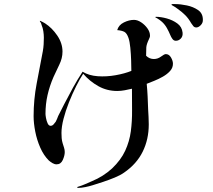

<svg xmlns="http://www.w3.org/2000/svg" viewBox="-20 -846 1040 937"><path d="M824 -535Q824 -515 810 -499.5Q796 -484 775 -472Q754 -460 732.5 -451.5Q711 -443 696 -437Q699 -406 700.5 -374.5Q702 -343 703 -311Q704 -293 705 -275Q706 -257 706 -239Q706 -166 676.5 -106Q647 -46 586 -4Q568 9 540 20.5Q512 32 483.5 41.5Q455 51 432 58Q416 63 396.5 67Q377 71 360 71Q357 71 357 68Q357 66 359 66Q361 66 362 65Q379 60 396 52.5Q413 45 429 38Q456 27 480.5 11.5Q505 -4 527 -24Q570 -65 591 -110.5Q612 -156 618.5 -205.5Q625 -255 624.5 -307.5Q624 -360 624 -413Q607 -409 588.5 -405.5Q570 -402 552 -402Q502 -402 460 -425.5Q418 -449 386 -486Q370 -462 351.5 -425Q333 -388 316.5 -346.5Q300 -305 290 -266Q280 -227 280 -197Q280 -184 281 -171.5Q282 -159 286 -146Q289 -136 292.5 -125.5Q296 -115 296 -104Q296 -87 286.5 -65.5Q277 -44 256 -44Q246 -44 236 -50Q226 -56 218 -63Q193 -88 176.5 -125.5Q160 -163 152 -204Q144 -245 144 -279Q144 -360 159 -438.5Q174 -517 189 -596Q192 -613 193 -629.5Q194 -646 194 -662Q194 -677 191.5 -693.5Q189 -710 183 -724Q182 -728 181 -731Q180 -734 178 -737Q175 -740 175 -741Q174 -743 174.5 -744Q175 -745 177 -744Q183 -741 188.5 -738.5Q194 -736 200 -732Q234 -710 259.5 -672.5Q285 -635 285 -594Q285 -562 269.5 -530.5Q254 -499 241 -470Q222 -426 212 -382Q202 -338 202 -290Q202 -284 204.5 -270Q207 -256 212.5 -244Q218 -232 227 -232Q235 -232 241.5 -239Q248 -246 252 -252Q256 -259 258.5 -266Q261 -273 264 -280Q271 -294 278.5 -308.5Q286 -323 293 -337Q314 -378 336 -418Q358 -458 383 -496Q414 -477 457 -474Q500 -471 544.5 -479Q589 -487 621 -500Q621 -520 620 -551Q619 -582 616 -613Q613 -644 607 -661Q599 -684 587 -690.5Q575 -697 552 -699Q559 -724 584.5 -736.5Q610 -749 634 -749Q651 -749 669 -737Q687 -725 699.5 -707.5Q712 -690 712 -672Q712 -667 710.5 -663.5Q709 -660 707 -655Q695 -630 694 -615Q693 -600 693 -574Q709 -558 731 -558Q750 -558 766 -570Q782 -582 789 -582Q805 -582 814.5 -565.5Q824 -549 824 -535ZM871 -687Q873 -669 862.5 -658Q852 -647 838 -647Q828 -647 821.5 -656Q815 -665 811 -675Q804 -692 794.5 -709Q785 -726 771 -739Q765 -744 760 -748Q755 -752 748 -756Q747 -757 744.5 -758Q742 -759 740 -760Q738 -761 738.5 -762.5Q739 -764 741 -764Q765 -764 794 -756Q823 -748 845.5 -731.5Q868 -715 871 -687ZM970 -750Q971 -735 960 -723.5Q949 -712 938 -712Q929 -712 923.5 -718.5Q918 -725 913 -733Q900 -756 884 -772Q868 -788 848 -802Q843 -806 835.5 -811Q828 -816 822 -819Q822 -819 821 -819.5Q820 -820 820 -820Q813 -824 821 -826Q825 -826 830.5 -826Q836 -826 836 -826Q861 -826 892 -819.5Q923 -813 946.5 -797Q970 -781 970 -750Z"/></svg>

Font: Kaisei Tokumin
Style: Regular
Weight: 400
Designer: Font-Kai, 金井和夫
Foundry: KAZUO KANAI
Version: Version 5.003